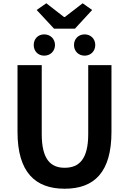

<svg xmlns="http://www.w3.org/2000/svg" viewBox="-20 -1139 788 1173"><path d="M310 -964H438L543 -1078L485 -1119L376 -1035H371L263 -1119L204 -1078ZM250 -799C288 -799 316 -827 316 -864C316 -901 288 -929 250 -929C212 -929 186 -901 186 -864C186 -827 212 -799 250 -799ZM497 -799C535 -799 562 -827 562 -864C562 -901 535 -929 497 -929C459 -929 432 -901 432 -864C432 -827 459 -799 497 -799ZM375 14C556 14 661 -87 661 -333V-741H519V-320C519 -166 463 -114 375 -114C289 -114 235 -166 235 -320V-741H87V-333C87 -87 195 14 375 14Z"/></svg>

Font: Noto Sans JP
Style: Bold
Weight: 700
Designer: Ryoko NISHIZUKA  (kana, bopomofo & ideographs); Paul D. Hunt (Latin, Greek & Cyrillic); Sandoll Communications , Soo-you
Foundry: Adobe
Version: Version 2.002;hotconv 1.0.116;makeotfexe 2.5.65601